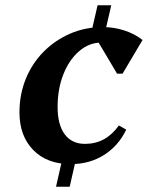

<svg xmlns="http://www.w3.org/2000/svg" viewBox="-20 -710 562 730"><path d="M319 -551 351 -690H403L371 -551ZM193 0 220 -119H272L245 0ZM249 -86Q159 -86 106.5 -139.5Q54 -193 54 -283Q54 -351 78 -410Q102 -469 145.5 -513Q189 -557 246.5 -582Q304 -607 371 -607Q413 -607 452 -594.5Q491 -582 522 -558L446 -430H425L339 -575H450V-507Q443 -520 427.5 -529Q412 -538 395 -543Q378 -548 364 -548Q319 -548 281 -515.5Q243 -483 221 -427.5Q199 -372 199 -303Q199 -236 226 -199.5Q253 -163 303 -163Q343 -163 375 -180.5Q407 -198 432 -233L460 -217Q430 -155 375 -120.5Q320 -86 249 -86Z"/></svg>

Font: Platypi Light SemiBold
Style: Italic
Weight: 600
Italic angle: -13°
Version: Version 1.200